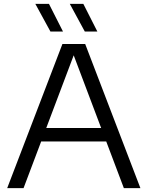

<svg xmlns="http://www.w3.org/2000/svg" viewBox="-20 -966 758 986"><path d="M17 0 300.5 -740H417.5L701 0H616L351.5 -700.5H365.5L101 0ZM168.5 -239.5 189 -308.5H529L549 -239.5ZM415.5 -804 338.5 -946H408L480 -804ZM239 -804 161.5 -946H231.5L303.5 -804Z"/></svg>

Font: Encode Sans SC SemiExpanded
Style: Regular
Weight: 400
Width: 6
Designer: Multiple Designers
Foundry: Impallari Type
Version: Version 3.002